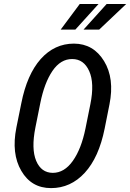

<svg xmlns="http://www.w3.org/2000/svg" viewBox="-20 -942 659 972"><path d="M345.7 -643.1Q287.1 -643.6 245.6 -583Q204.6 -522.5 184.1 -420.4L159.2 -296.4Q137.7 -188.5 163.1 -127.9Q188.5 -67.4 247.1 -66.9Q305.7 -66.9 348.6 -127.4Q391.6 -188 412.6 -291L437.5 -414.6Q459 -521 431.6 -582Q404.3 -643.1 345.7 -643.1ZM87.9 -77.1Q36.6 -164.6 63 -296.4L87.9 -419.4Q116.7 -564.9 186 -643.1Q255.9 -721.2 354.5 -721.2Q453.1 -720.7 506.8 -632.8Q560.5 -544.9 534.2 -413.6L509.8 -291Q480.5 -145 409.2 -67.4Q337.9 10.3 238.3 10.3Q138.7 10.3 87.9 -77.1ZM383.8 -921.9H479L361.3 -792H287.1ZM520 -921.9H619.1L481.9 -792H402.8Z"/></svg>

Font: RobotoCondensed-Italic
Style: Italic
Weight: 400
Designer: Google
Version: Version 1.200311; 2013